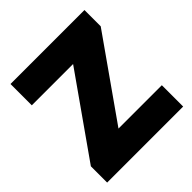

<svg xmlns="http://www.w3.org/2000/svg" viewBox="-191 -854 993 993"><g transform="rotate(-45 305.5 -357.0)"><path d="M586 0H30V-119L339 -558H37V-714H578V-595L269 -156H586Z"/></g></svg>

Font: Noto Sans Thaana Black
Style: Regular
Weight: 900
Designer: David Williams
Foundry: Google Inc.
Version: Version 3.001; ttfautohint (v1.8.4.7-5d5b)